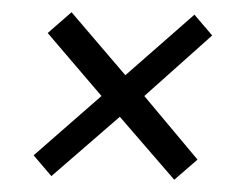

<svg xmlns="http://www.w3.org/2000/svg" viewBox="-20 -419 401 314"><path d="M265 -125 176 -228 64 -131 35 -165 146 -262 58 -365 97 -399 185 -296 298 -395 327 -361 216 -262 303 -158Z"/></svg>

Font: Alumni Sans
Style: Italic
Weight: 400
Italic angle: -8°
Version: Version 1.016